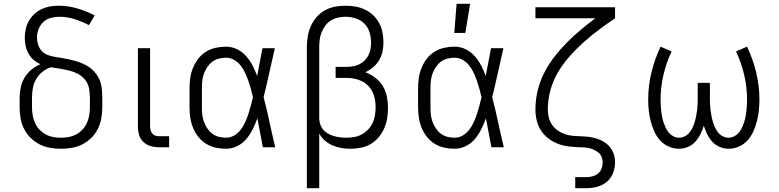

<svg xmlns="http://www.w3.org/2000/svg" viewBox="-20 -773 4090 1008"><path d="M300 8Q271 8 242 3Q213 -2 187 -15.5Q161 -29 140 -50Q119 -71 106 -97Q93 -123 88 -152Q83 -181 83 -210V-259Q83 -287 89 -314.5Q95 -342 109 -365.5Q123 -389 144.5 -407Q166 -425 192 -436Q172 -445 156 -459Q140 -473 129.5 -492Q119 -511 114.5 -532Q110 -553 110 -574Q110 -597 115 -620Q120 -643 131.5 -663Q143 -683 160 -699Q177 -715 198 -725Q219 -735 241.5 -739Q264 -743 288 -743Q337 -743 385 -729Q433 -715 477 -692L447 -641Q411 -660 371.5 -672.5Q332 -685 292 -685Q269 -685 246.5 -679Q224 -673 207.5 -657.5Q191 -642 182.5 -620Q174 -598 174 -576Q174 -557 180 -538.5Q186 -520 198.5 -506Q211 -492 229 -485Q247 -478 265.5 -475Q284 -472 302.5 -469Q321 -466 339.5 -462Q358 -458 376 -453Q394 -448 411.5 -440.5Q429 -433 444.5 -423Q460 -413 473 -399Q486 -385 495.5 -368.5Q505 -352 509.5 -334Q514 -316 515.5 -297Q517 -278 517 -259V-210Q517 -181 512 -152Q507 -123 494 -97Q481 -71 460 -50Q439 -29 413 -15.5Q387 -2 358 3Q329 8 300 8ZM300 -50Q321 -50 342 -54Q363 -58 381 -68Q399 -78 413.5 -93.5Q428 -109 436.5 -128Q445 -147 448.5 -168Q452 -189 452 -210V-259Q452 -284 447.5 -308.5Q443 -333 428 -352.5Q413 -372 391 -384Q369 -396 345 -402Q321 -408 296.5 -412Q272 -416 248 -420Q224 -413 203.5 -396.5Q183 -380 170 -358Q157 -336 152.5 -310.5Q148 -285 148 -259V-210Q148 -189 151.5 -168Q155 -147 163.5 -128Q172 -109 186.5 -93.5Q201 -78 219 -68Q237 -58 258 -54Q279 -50 300 -50Z M813 0Q791 0 769.5 -6.5Q748 -13 732 -28.5Q716 -44 710 -65.5Q704 -87 704 -109V-520H768V-109Q768 -100 770.5 -90Q773 -80 779 -72.5Q785 -65 794 -61.5Q803 -58 813 -58H868V0Z M1167 8Q1139 8 1112 2Q1085 -4 1061.5 -18.5Q1038 -33 1021 -55Q1004 -77 993.5 -102.5Q983 -128 979 -155.5Q975 -183 975 -210V-310Q975 -337 979 -364.5Q983 -392 993.5 -417.5Q1004 -443 1021 -465Q1038 -487 1061.5 -501.5Q1085 -516 1112 -522Q1139 -528 1167 -528Q1197 -528 1224.5 -514.5Q1252 -501 1272 -478.5Q1292 -456 1306 -429Q1320 -402 1330 -374Q1337 -410 1344 -447Q1351 -484 1358 -520H1423Q1408 -456 1394 -391.5Q1380 -327 1364 -263Q1381 -198 1395 -132Q1409 -66 1425 0H1360Q1353 -38 1345.5 -76Q1338 -114 1331 -152Q1321 -123 1307 -95Q1293 -67 1273.5 -43.5Q1254 -20 1225.5 -6Q1197 8 1167 8ZM1167 -50Q1190 -50 1210 -62Q1230 -74 1244 -92.5Q1258 -111 1267.5 -132Q1277 -153 1284 -174.5Q1291 -196 1297 -218.5Q1303 -241 1308 -263Q1303 -285 1297 -306.5Q1291 -328 1283.5 -349.5Q1276 -371 1266.5 -391.5Q1257 -412 1243 -429.5Q1229 -447 1209 -458.5Q1189 -470 1167 -470Q1147 -470 1128 -465Q1109 -460 1094 -448.5Q1079 -437 1068 -420.5Q1057 -404 1050.5 -386Q1044 -368 1042 -348.5Q1040 -329 1040 -310V-210Q1040 -191 1042 -171.5Q1044 -152 1050.5 -134Q1057 -116 1068 -99.5Q1079 -83 1094 -71.5Q1109 -60 1128 -55Q1147 -50 1167 -50Z M1591 215V-525Q1591 -553 1595.5 -581Q1600 -609 1611.5 -635Q1623 -661 1641.5 -682.5Q1660 -704 1684.5 -718Q1709 -732 1737 -737.5Q1765 -743 1794 -743Q1820 -743 1846 -738.5Q1872 -734 1895.5 -723Q1919 -712 1938.5 -693.5Q1958 -675 1970.5 -652Q1983 -629 1988 -603Q1993 -577 1993 -551Q1993 -526 1988 -502Q1983 -478 1970.5 -457Q1958 -436 1939 -420Q1920 -404 1898 -394Q1926 -383 1950 -365Q1974 -347 1989.5 -321.5Q2005 -296 2011 -266.5Q2017 -237 2017 -207Q2017 -179 2012.5 -151.5Q2008 -124 1997 -99Q1986 -74 1968 -52.5Q1950 -31 1926.5 -17Q1903 -3 1875.5 2.5Q1848 8 1820 8Q1796 8 1772 4Q1748 0 1726 -9.5Q1704 -19 1685.5 -35Q1667 -51 1656 -72V215ZM1797 -50Q1818 -50 1839 -53.5Q1860 -57 1878.5 -67Q1897 -77 1912 -92.5Q1927 -108 1936 -127Q1945 -146 1948.5 -167.5Q1952 -189 1952 -210Q1952 -230 1948.5 -250.5Q1945 -271 1936 -289.5Q1927 -308 1912.5 -323Q1898 -338 1879.5 -347Q1861 -356 1841 -360Q1821 -364 1800 -364H1742V-422H1800Q1817 -422 1834 -425Q1851 -428 1866.5 -435.5Q1882 -443 1894.5 -455.5Q1907 -468 1914.5 -483Q1922 -498 1925 -515Q1928 -532 1928 -550Q1928 -577 1920 -603.5Q1912 -630 1893 -649Q1874 -668 1847.5 -676.5Q1821 -685 1794 -685Q1774 -685 1754 -680.5Q1734 -676 1717 -665.5Q1700 -655 1688 -638.5Q1676 -622 1668.5 -603.5Q1661 -585 1658.5 -565Q1656 -545 1656 -525V-148Q1657 -132 1662.5 -117Q1668 -102 1679 -90Q1690 -78 1704 -70.5Q1718 -63 1733.5 -58.5Q1749 -54 1765 -52Q1781 -50 1797 -50Z M2367 8Q2339 8 2312 2Q2285 -4 2261.5 -18.5Q2238 -33 2221 -55Q2204 -77 2193.5 -102.5Q2183 -128 2179 -155.5Q2175 -183 2175 -210V-310Q2175 -337 2179 -364.5Q2183 -392 2193.5 -417.5Q2204 -443 2221 -465Q2238 -487 2261.5 -501.5Q2285 -516 2312 -522Q2339 -528 2367 -528Q2397 -528 2424.5 -514.5Q2452 -501 2472 -478.5Q2492 -456 2506 -429Q2520 -402 2530 -374Q2537 -410 2544 -447Q2551 -484 2558 -520H2623Q2608 -456 2594 -391.5Q2580 -327 2564 -263Q2581 -198 2595 -132Q2609 -66 2625 0H2560Q2553 -38 2545.5 -76Q2538 -114 2531 -152Q2521 -123 2507 -95Q2493 -67 2473.5 -43.5Q2454 -20 2425.5 -6Q2397 8 2367 8ZM2367 -50Q2390 -50 2410 -62Q2430 -74 2444 -92.5Q2458 -111 2467.5 -132Q2477 -153 2484 -174.5Q2491 -196 2497 -218.5Q2503 -241 2508 -263Q2503 -285 2497 -306.5Q2491 -328 2483.5 -349.5Q2476 -371 2466.5 -391.5Q2457 -412 2443 -429.5Q2429 -447 2409 -458.5Q2389 -470 2367 -470Q2347 -470 2328 -465Q2309 -460 2294 -448.5Q2279 -437 2268 -420.5Q2257 -404 2250.5 -386Q2244 -368 2242 -348.5Q2240 -329 2240 -310V-210Q2240 -191 2242 -171.5Q2244 -152 2250.5 -134Q2257 -116 2268 -99.5Q2279 -83 2294 -71.5Q2309 -60 2328 -55Q2347 -50 2367 -50ZM2365 -600 2377 -753H2448L2423 -600Z M3000 215V157H3059Q3075 157 3091.5 152.5Q3108 148 3120.5 137.5Q3133 127 3138.5 111Q3144 95 3144 79Q3144 65 3139 52Q3134 39 3124 30Q3114 21 3101.5 15Q3089 9 3076 5.5Q3063 2 3049 1Q3035 0 3022 0H3021Q2992 -1 2963.5 -4.5Q2935 -8 2908 -18.5Q2881 -29 2858 -47Q2835 -65 2819.5 -89Q2804 -113 2797.5 -141.5Q2791 -170 2791 -198Q2791 -248 2802.5 -296.5Q2814 -345 2836.5 -389.5Q2859 -434 2889.5 -473.5Q2920 -513 2955 -548.5Q2990 -584 3028 -615.5Q3066 -647 3105 -677H2791V-735H3209V-677Q3166 -648 3124.5 -617Q3083 -586 3044.5 -551.5Q3006 -517 2971.5 -478.5Q2937 -440 2910.5 -395.5Q2884 -351 2870 -300.5Q2856 -250 2856 -198Q2856 -177 2861 -156.5Q2866 -136 2878 -118.5Q2890 -101 2907.5 -88.5Q2925 -76 2945 -69Q2965 -62 2986.5 -60Q3008 -58 3029 -57.5Q3050 -57 3071 -54.5Q3092 -52 3112.5 -45.5Q3133 -39 3151 -28Q3169 -17 3182.5 -0.5Q3196 16 3202.5 36.5Q3209 57 3209 78Q3209 107 3198.5 135Q3188 163 3166 181.5Q3144 200 3115.5 207.5Q3087 215 3059 215Z M3544 8Q3516 8 3489.5 -4Q3463 -16 3444.5 -37Q3426 -58 3414.5 -84Q3403 -110 3396 -137.5Q3389 -165 3386 -193Q3383 -221 3383 -250Q3383 -322 3400 -392.5Q3417 -463 3448 -528L3506 -503Q3478 -444 3463 -379.5Q3448 -315 3448 -250Q3448 -235 3449 -219.5Q3450 -204 3451.5 -189Q3453 -174 3456 -159Q3459 -144 3464 -129.5Q3469 -115 3475.5 -101Q3482 -87 3492 -75.5Q3502 -64 3516 -57Q3530 -50 3545 -50Q3561 -50 3575.5 -57.5Q3590 -65 3600 -77.5Q3610 -90 3616.5 -104.5Q3623 -119 3627.5 -134Q3632 -149 3635 -165Q3638 -181 3640 -196.5Q3642 -212 3642.5 -228Q3643 -244 3643 -260V-338H3707V-260Q3707 -244 3707.5 -228Q3708 -212 3710 -196.5Q3712 -181 3715 -165Q3718 -149 3722.5 -134Q3727 -119 3733.5 -104.5Q3740 -90 3750 -77.5Q3760 -65 3774.5 -57.5Q3789 -50 3805 -50Q3820 -50 3834 -57Q3848 -64 3858 -75.5Q3868 -87 3874.5 -101Q3881 -115 3886 -129.5Q3891 -144 3894 -159Q3897 -174 3898.5 -189Q3900 -204 3901 -219.5Q3902 -235 3902 -250Q3902 -315 3887 -379.5Q3872 -444 3844 -503L3902 -528Q3933 -463 3950 -392.5Q3967 -322 3967 -250Q3967 -221 3964 -193Q3961 -165 3954 -137.5Q3947 -110 3935.5 -84Q3924 -58 3905.5 -37Q3887 -16 3860.5 -4Q3834 8 3806 8Q3782 8 3759 -1.5Q3736 -11 3720 -28.5Q3704 -46 3693 -68Q3682 -90 3675 -113Q3668 -90 3657 -68Q3646 -46 3630 -28.5Q3614 -11 3591 -1.5Q3568 8 3544 8Z"/></svg>

Font: Iosevka Aile Light
Style: Regular
Weight: 300
Designer: Belleve Invis
Foundry: Belleve Invis
Version: Version 27.3.5; ttfautohint (v1.8.4)